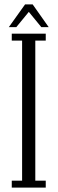

<svg xmlns="http://www.w3.org/2000/svg" viewBox="-20 -853 262 873"><path d="M33.5 0V-31.5H80.5V-668.5H33.5V-700H188V-668.5H140.5V-31.5H188V0ZM20 -729.5 94 -833H128.5L201.5 -729.5H168L111 -799L54 -729.5Z"/></svg>

Font: Imbue Light
Style: Regular
Weight: 300
Designer: Tyler Finck
Foundry: Etcetera Type Company
Version: Version 1.102